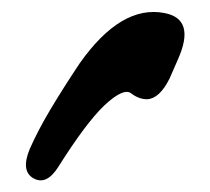

<svg xmlns="http://www.w3.org/2000/svg" viewBox="-20 -555 356 325"><path d="M281 -454 267 -422Q250 -388 229 -387Q215 -387 202 -397Q189 -407 156 -376Q125 -346 79 -273Q59 -241 37 -253Q15 -265 30 -302Q44 -334 65.5 -370Q87 -406 115 -448Q185 -547 258 -533Q312 -523 281 -454Z"/></svg>

Font: Amiri
Style: Bold
Weight: 700
Designer: Khaled Hosny
Version: Version 0.113